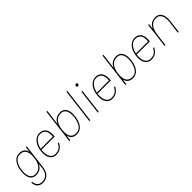

<svg xmlns="http://www.w3.org/2000/svg" viewBox="259 -2062 3629 3629"><g transform="rotate(-45 2073.5 -247.5)"><path d="M92 -249Q86 -206 88.5 -164Q91 -122 105 -87.5Q119 -53 146.5 -32.5Q174 -12 218 -12Q302 -12 350.5 -66.5Q399 -121 417 -218L424 -279Q430 -377 395 -431.5Q360 -486 277 -486Q232 -486 199.5 -465.5Q167 -445 145 -410.5Q123 -376 110 -334Q97 -292 92 -249ZM414 0Q407 58 382 104.5Q357 151 313.5 178Q270 205 209 205Q153 205 119.5 184.5Q86 164 69.5 128.5Q53 93 48 49L72 42Q79 105 110.5 143Q142 181 212 181Q285 181 332 134Q379 87 390 0L403 -109Q375 -46 328 -17Q281 12 216 12Q130 12 91.5 -57.5Q53 -127 68 -249Q83 -371 138.5 -440.5Q194 -510 280 -510Q345 -510 385 -481Q425 -452 438 -389L451 -500H475Z M934 -127 957 -123Q940 -86 913.5 -55.5Q887 -25 849 -7.5Q811 10 758 10Q707 10 667.5 -19Q628 -48 609 -105.5Q590 -163 601 -250Q611 -337 644.5 -395Q678 -453 724.5 -481.5Q771 -510 822 -510Q871 -510 911 -486Q951 -462 970.5 -407Q990 -352 979 -258H626Q625 -254 625 -250Q617 -190 628 -136Q639 -82 671.5 -48Q704 -14 761 -14Q813 -14 845.5 -30.5Q878 -47 898.5 -73Q919 -99 934 -127ZM819 -486Q767 -486 728.5 -457.5Q690 -429 665.5 -382.5Q641 -336 630 -282H955Q964 -393 925 -439.5Q886 -486 819 -486Z M1138 0H1114L1200 -700H1224L1185 -387Q1214 -452 1261.5 -481.5Q1309 -511 1375 -511Q1460 -511 1499 -442Q1538 -373 1523 -251V-250Q1507 -128 1451.5 -59Q1396 10 1311 10Q1245 10 1205 -19.5Q1165 -49 1152 -114ZM1372 -487Q1281 -487 1231.5 -423.5Q1182 -360 1169 -250Q1156 -139 1190 -76.5Q1224 -14 1314 -14Q1358 -14 1391 -34.5Q1424 -55 1446 -89.5Q1468 -124 1480.5 -166Q1493 -208 1499 -250Q1504 -294 1501.5 -336Q1499 -378 1485 -412Q1471 -446 1443.5 -466.5Q1416 -487 1372 -487Z M1735 -700H1759L1673 0H1649Z M1938 -649Q1941 -680 1970 -680Q1998 -680 1995 -649Q1991 -619 1963 -619Q1934 -619 1938 -649ZM1936 -500H1960L1899 0H1875Z M2434 -127 2457 -123Q2440 -86 2413.5 -55.5Q2387 -25 2349 -7.5Q2311 10 2258 10Q2207 10 2167.5 -19Q2128 -48 2109 -105.5Q2090 -163 2101 -250Q2111 -337 2144.5 -395Q2178 -453 2224.5 -481.5Q2271 -510 2322 -510Q2371 -510 2411 -486Q2451 -462 2470.5 -407Q2490 -352 2479 -258H2126Q2125 -254 2125 -250Q2117 -190 2128 -136Q2139 -82 2171.5 -48Q2204 -14 2261 -14Q2313 -14 2345.5 -30.5Q2378 -47 2398.5 -73Q2419 -99 2434 -127ZM2319 -486Q2267 -486 2228.5 -457.5Q2190 -429 2165.5 -382.5Q2141 -336 2130 -282H2455Q2464 -393 2425 -439.5Q2386 -486 2319 -486Z M2638 0H2614L2700 -700H2724L2685 -387Q2714 -452 2761.5 -481.5Q2809 -511 2875 -511Q2960 -511 2999 -442Q3038 -373 3023 -251V-250Q3007 -128 2951.5 -59Q2896 10 2811 10Q2745 10 2705 -19.5Q2665 -49 2652 -114ZM2872 -487Q2781 -487 2731.5 -423.5Q2682 -360 2669 -250Q2656 -139 2690 -76.5Q2724 -14 2814 -14Q2858 -14 2891 -34.5Q2924 -55 2946 -89.5Q2968 -124 2980.5 -166Q2993 -208 2999 -250Q3004 -294 3001.5 -336Q2999 -378 2985 -412Q2971 -446 2943.5 -466.5Q2916 -487 2872 -487Z M3479 -127 3502 -123Q3485 -86 3458.5 -55.5Q3432 -25 3394 -7.5Q3356 10 3303 10Q3252 10 3212.5 -19Q3173 -48 3154 -105.5Q3135 -163 3146 -250Q3156 -337 3189.5 -395Q3223 -453 3269.5 -481.5Q3316 -510 3367 -510Q3416 -510 3456 -486Q3496 -462 3515.5 -407Q3535 -352 3524 -258H3171Q3170 -254 3170 -250Q3162 -190 3173 -136Q3184 -82 3216.5 -48Q3249 -14 3306 -14Q3358 -14 3390.5 -30.5Q3423 -47 3443.5 -73Q3464 -99 3479 -127ZM3364 -486Q3312 -486 3273.5 -457.5Q3235 -429 3210.5 -382.5Q3186 -336 3175 -282H3500Q3509 -393 3470 -439.5Q3431 -486 3364 -486Z M3659 0 3720 -500H3744L3730 -386Q3759 -451 3806.5 -480.5Q3854 -510 3920 -510Q4005 -510 4044 -440.5Q4083 -371 4068 -249L4037 0H4013L4044 -249Q4049 -292 4046.5 -334Q4044 -376 4030 -410.5Q4016 -445 3988.5 -465.5Q3961 -486 3917 -486Q3826 -486 3776.5 -422Q3727 -358 3713 -245L3683 0Z"/></g></svg>

Font: Haskoy Thin
Style: Italic
Weight: 100
Designer: Ertekin Erdin
Foundry: Ertekin Erdin
Version: Version 2.000; ttfautohint (v1.8.4.7-5d5b)